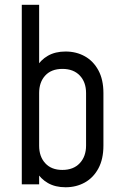

<svg xmlns="http://www.w3.org/2000/svg" viewBox="-20 -770 509 802"><path d="M253.8 12.2Q211 12.2 180.2 -5.4Q149.5 -23 131.2 -54.2L143.5 -70.5V0H71V-750H143.5V-472L131.2 -488.2Q149.5 -519.6 180.2 -537.2Q211 -554.8 253.8 -554.8Q298.6 -554.8 334.3 -534.9Q370 -515 391 -476.2Q412 -437.5 412 -381.2V-162Q412 -105.4 391 -66.5Q370 -27.6 334.3 -7.7Q298.6 12.2 253.8 12.2ZM240.4 -60.2Q286.9 -60.2 313.2 -88.4Q339.5 -116.6 339.5 -162V-381.2Q339.5 -427 313.2 -454.6Q286.9 -482.2 240.8 -482.2Q194.6 -482.2 169.1 -454.6Q143.5 -427 143.5 -381.2V-161.2Q143.5 -115.9 169.1 -88.1Q194.6 -60.2 240.4 -60.2Z"/></svg>

Font: Mohave Light
Style: Regular
Weight: 300
Designer: Gumpita Rahayu
Foundry: Tokotype
Version: Version 2.003